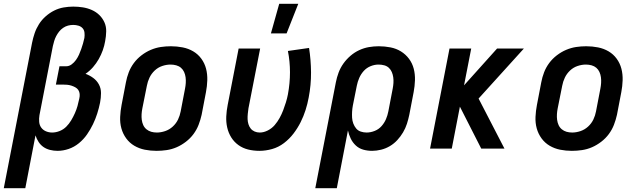

<svg xmlns="http://www.w3.org/2000/svg" viewBox="-54 -787 3374 1017"><path d="M-34 210 116 -561Q121 -586 129.5 -611Q138 -636 152.5 -659Q167 -682 188 -700.5Q209 -719 233 -731Q257 -743 283 -747.5Q309 -752 334 -752Q360 -752 385 -748Q410 -744 432.5 -734Q455 -724 472 -707.5Q489 -691 499 -669Q509 -647 508.5 -621Q508 -595 503 -569Q499 -545 490.5 -521Q482 -497 469 -474Q456 -451 438.5 -431Q421 -411 399 -396Q421 -388 440 -374Q459 -360 470 -339.5Q481 -319 481 -294Q481 -269 476 -243Q470 -214 461 -185.5Q452 -157 438.5 -129Q425 -101 407 -75Q389 -49 364 -28.5Q339 -8 309.5 2Q280 12 251 12Q230 12 210.5 7Q191 2 176 -8.5Q161 -19 150.5 -35Q140 -51 134 -70L80 210ZM222 -85Q242 -85 262 -93Q282 -101 297 -116Q312 -131 323 -149.5Q334 -168 342.5 -187Q351 -206 356.5 -225.5Q362 -245 366 -265Q369 -277 368 -289Q367 -301 361 -310Q355 -319 345 -324.5Q335 -330 324 -333.5Q313 -337 301.5 -338Q290 -339 278 -339H242L261 -436H297Q312 -436 325.5 -446Q339 -456 348.5 -469.5Q358 -483 364.5 -497.5Q371 -512 376 -526.5Q381 -541 385.5 -556Q390 -571 393 -586Q395 -600 393.5 -614Q392 -628 383.5 -637.5Q375 -647 361.5 -651Q348 -655 334 -655Q320 -655 306.5 -651.5Q293 -648 280.5 -639.5Q268 -631 259 -619.5Q250 -608 243.5 -595.5Q237 -583 233 -569.5Q229 -556 226 -543L155 -177Q152 -159 153.5 -141.5Q155 -124 164.5 -111Q174 -98 189.5 -91.5Q205 -85 222 -85Z M775 12Q743 12 713 6Q683 0 657.5 -15Q632 -30 614.5 -54Q597 -78 589 -107Q581 -136 582.5 -168Q584 -200 590 -231L613 -351Q618 -378 628 -404Q638 -430 655 -453Q672 -476 695.5 -494Q719 -512 745 -523Q771 -534 797.5 -538Q824 -542 851 -542Q883 -542 913.5 -536Q944 -530 969.5 -515Q995 -500 1012.5 -476Q1030 -452 1037.5 -423Q1045 -394 1044 -362Q1043 -330 1037 -299L1014 -179Q1008 -152 998 -126Q988 -100 971 -77Q954 -54 930.5 -36Q907 -18 881.5 -7Q856 4 829 8Q802 12 775 12ZM777 -85Q798 -85 820.5 -92.5Q843 -100 861 -116.5Q879 -133 889 -154Q899 -175 903 -197L926 -317Q929 -332 930 -347.5Q931 -363 929 -378Q927 -393 921 -406Q915 -419 904.5 -428Q894 -437 879.5 -441Q865 -445 849 -445Q828 -445 805.5 -437.5Q783 -430 765.5 -413.5Q748 -397 738 -376Q728 -355 724 -333L700 -213Q697 -198 696 -182.5Q695 -167 697 -152Q699 -137 705 -124Q711 -111 722 -102Q733 -93 747 -89Q761 -85 777 -85Z M1320 12Q1289 12 1260.5 5Q1232 -2 1209 -18.5Q1186 -35 1171 -59Q1156 -83 1149.5 -111.5Q1143 -140 1144.5 -170.5Q1146 -201 1152 -231L1210 -530H1324L1262 -213Q1260 -199 1258.5 -184.5Q1257 -170 1257.5 -156Q1258 -142 1262 -129Q1266 -116 1274 -106Q1282 -96 1294.5 -90.5Q1307 -85 1322 -85Q1343 -85 1364.5 -96Q1386 -107 1401 -124.5Q1416 -142 1427 -162Q1438 -182 1446 -203Q1454 -224 1460.5 -245Q1467 -266 1471 -287Q1482 -346 1482 -404Q1482 -462 1471 -517L1583 -533Q1593 -470 1593.5 -403.5Q1594 -337 1581 -270Q1575 -237 1564.5 -204Q1554 -171 1538.5 -140Q1523 -109 1501 -80Q1479 -51 1450 -29Q1421 -7 1387 2.5Q1353 12 1320 12ZM1381 -610 1425 -767H1526L1464 -610Z M1616 210 1725 -351Q1730 -377 1739.5 -402.5Q1749 -428 1765 -450.5Q1781 -473 1802.5 -491.5Q1824 -510 1849 -521.5Q1874 -533 1900 -537.5Q1926 -542 1952 -542Q1984 -542 2014.5 -536Q2045 -530 2070 -514.5Q2095 -499 2112.5 -475.5Q2130 -452 2137.5 -423Q2145 -394 2144 -362Q2143 -330 2137 -299L2114 -179Q2109 -155 2101.5 -131.5Q2094 -108 2081 -86Q2068 -64 2050.5 -45Q2033 -26 2011 -13Q1989 0 1964.5 6Q1940 12 1917 12Q1892 12 1869.5 5.5Q1847 -1 1830.5 -16.5Q1814 -32 1804 -52.5Q1794 -73 1789 -96L1730 210ZM1888 -85Q1909 -85 1930.5 -93.5Q1952 -102 1967 -119Q1982 -136 1990.5 -156Q1999 -176 2003 -197L2026 -317Q2029 -332 2030 -347.5Q2031 -363 2029 -377.5Q2027 -392 2021.5 -405Q2016 -418 2006 -427.5Q1996 -437 1981.5 -441Q1967 -445 1951 -445Q1930 -445 1909 -436.5Q1888 -428 1873 -411.5Q1858 -395 1849 -374.5Q1840 -354 1836 -333L1815 -228Q1812 -212 1811 -195.5Q1810 -179 1811 -163Q1812 -147 1817.5 -132.5Q1823 -118 1832.5 -106.5Q1842 -95 1857 -90Q1872 -85 1888 -85Z M2224 0 2327 -530H2442L2404 -335L2579 -530H2721L2481 -265L2618 0H2495L2382 -222L2339 0Z M2975 12Q2943 12 2913 6Q2883 0 2857.5 -15Q2832 -30 2814.5 -54Q2797 -78 2789 -107Q2781 -136 2782.5 -168Q2784 -200 2790 -231L2813 -351Q2818 -378 2828 -404Q2838 -430 2855 -453Q2872 -476 2895.5 -494Q2919 -512 2945 -523Q2971 -534 2997.5 -538Q3024 -542 3051 -542Q3083 -542 3113.5 -536Q3144 -530 3169.5 -515Q3195 -500 3212.5 -476Q3230 -452 3237.5 -423Q3245 -394 3244 -362Q3243 -330 3237 -299L3214 -179Q3208 -152 3198 -126Q3188 -100 3171 -77Q3154 -54 3130.5 -36Q3107 -18 3081.5 -7Q3056 4 3029 8Q3002 12 2975 12ZM2977 -85Q2998 -85 3020.5 -92.5Q3043 -100 3061 -116.5Q3079 -133 3089 -154Q3099 -175 3103 -197L3126 -317Q3129 -332 3130 -347.5Q3131 -363 3129 -378Q3127 -393 3121 -406Q3115 -419 3104.5 -428Q3094 -437 3079.5 -441Q3065 -445 3049 -445Q3028 -445 3005.5 -437.5Q2983 -430 2965.5 -413.5Q2948 -397 2938 -376Q2928 -355 2924 -333L2900 -213Q2897 -198 2896 -182.5Q2895 -167 2897 -152Q2899 -137 2905 -124Q2911 -111 2922 -102Q2933 -93 2947 -89Q2961 -85 2977 -85Z"/></svg>

Font: Lode Term
Style: Bold Italic
Weight: 700
Italic angle: -11°
Monospace: yes
Designer: Belleve Invis
Foundry: Belleve Invis
Version: Version 29.2.0